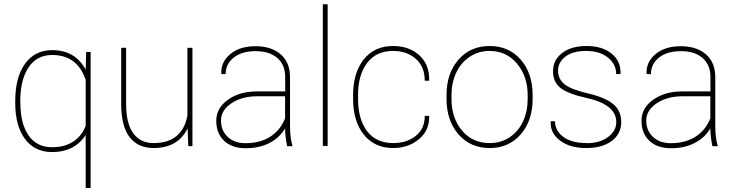

<svg xmlns="http://www.w3.org/2000/svg" viewBox="-20 -706 3558 929"><path d="M231.9 6.3Q293 6.3 334.5 -21Q376 -48.3 394.5 -97.2V-319.8Q354 -439.9 232.4 -439.9Q157.7 -439.9 117.9 -379.6Q78.1 -319.3 78.1 -217.3L78.6 -208Q78.6 -107.9 118.2 -50.8Q157.7 6.3 231.9 6.3ZM53.7 -208.5V-217.3Q53.7 -332 101.1 -397.7Q148.4 -463.4 232.9 -463.4Q343.3 -463.4 394.5 -369.6L397 -454.6H418.5V203.6H394.5V-53.2Q370.1 -13.7 328.6 8.1Q287.1 29.8 231.9 29.8Q147.9 29.8 100.8 -33.7Q53.7 -97.2 53.7 -208.5Z M723.1 10.3Q647.5 10.3 606.9 -42.7Q566.4 -95.7 566.4 -203.1V-474.6H590.3V-202.6Q590.3 -107.9 625 -60.8Q659.7 -13.7 722.2 -13.7Q794.4 -13.7 835 -48.6Q875.5 -83.5 886.7 -146.5V-474.6H911.1V1H891.1L887.7 -84.5Q840.8 10.3 723.1 10.3Z M1224.1 -263.7H1359.9V-333Q1359.9 -392.6 1321.8 -425.5Q1283.7 -458.5 1217 -458.5Q1150.4 -458.5 1111.1 -427.5Q1071.8 -396.5 1071.8 -347.2L1051.8 -347.7L1050.8 -350.1Q1048.3 -406.2 1094.2 -444.3Q1140.1 -482.4 1216.3 -482.4Q1292.5 -482.4 1337.9 -443.4Q1383.3 -404.3 1383.3 -332V-93.8Q1383.3 -39.6 1395.5 1.5H1369.1Q1359.4 -51.3 1359.4 -79.6L1359.9 -85.9Q1334.5 -41 1285.2 -14.9Q1235.8 11.2 1168.9 11.2Q1102.1 11.2 1064.2 -24.9Q1026.4 -61 1026.4 -122.1Q1026.4 -183.1 1082.8 -223.4Q1139.2 -263.7 1224.1 -263.7ZM1168 -13.2Q1238.3 -13.2 1287.1 -44.2Q1335.9 -75.2 1359.4 -133.3V-240.2H1225.1Q1150.4 -240.2 1099.9 -206.3Q1049.3 -172.4 1049.3 -123Q1049.3 -73.7 1082 -43.5Q1114.7 -13.2 1168 -13.2Z M1565.4 -685.5V0H1542V-685.5Z M1712.4 -227.5Q1712.4 -129.4 1756.1 -71.5Q1799.8 -13.7 1882.8 -13.7Q1947.3 -13.7 1991.2 -48.1Q2035.2 -82.5 2035.2 -145.5H2055.7L2056.6 -142.6Q2058.1 -74.7 2006.6 -32.2Q1955.1 10.3 1882.8 10.3Q1792.5 10.3 1740.5 -54.4Q1688.5 -119.1 1688.5 -227.5V-246.1Q1688.5 -354 1740.2 -418.7Q1792 -483.4 1881.8 -483.4Q1959 -483.4 2008.5 -439Q2058.1 -394.5 2056.6 -317.9L2055.7 -315.4H2035.2Q2035.2 -383.3 1991.9 -421.4Q1948.7 -459.5 1881.8 -459.5Q1800.3 -459.5 1756.3 -401.4Q1712.4 -343.3 1712.4 -246.1Z M2164.6 -246.1V-227.5Q2164.6 -135.3 2215.3 -74.5Q2266.1 -13.7 2349.6 -13.7Q2404.3 -13.7 2446.5 -42.2Q2488.8 -70.8 2511 -119.1Q2533.2 -167.5 2533.2 -227.5V-246.1Q2533.2 -335.9 2481.9 -397.7Q2430.7 -459.5 2348.6 -459.5Q2293.9 -459.5 2251.5 -430.4Q2209 -401.4 2186.8 -353Q2164.6 -304.7 2164.6 -246.1ZM2140.6 -227.5V-246.1Q2140.6 -351.6 2198.5 -417.5Q2256.3 -483.4 2349.1 -483.4Q2441.9 -483.4 2499.5 -417.5Q2557.1 -351.6 2557.1 -246.1V-227.5Q2557.1 -122.1 2499.5 -55.9Q2441.9 10.3 2349.1 10.3Q2256.3 10.3 2198.5 -55.9Q2140.6 -122.1 2140.6 -227.5Z M2961.9 -114.7Q2961.9 -200.7 2816.9 -232.4Q2729.5 -251.5 2692.6 -280Q2655.8 -308.6 2655.8 -361.8Q2655.8 -415 2699.5 -449.2Q2743.2 -483.4 2818.4 -483.4Q2893.6 -483.4 2939 -446.8Q2984.4 -410.2 2982.4 -350.1L2981.4 -347.7H2961.4Q2961.4 -395.5 2921.4 -427.5Q2881.3 -459.5 2816.2 -459.5Q2751 -459.5 2715.6 -431.9Q2680.2 -404.3 2680.2 -364.3Q2680.2 -324.2 2710.9 -298.8Q2741.7 -273.4 2824.5 -254.2Q2907.2 -234.9 2946.5 -202.9Q2985.8 -170.9 2985.8 -114.7Q2985.8 -58.6 2940.2 -24.2Q2894.5 10.3 2815.9 10.3Q2737.3 10.3 2689.5 -26.1Q2641.6 -62.5 2644.5 -117.2L2645.5 -119.6H2664.6Q2666.5 -83.5 2688.5 -59.1Q2729.5 -13.7 2818.8 -13.7L2818.4 -13.2Q2882.3 -13.2 2922.1 -43Q2961.9 -72.8 2961.9 -114.7Z M3281.7 -263.7H3417.5V-333Q3417.5 -392.6 3379.4 -425.5Q3341.3 -458.5 3274.7 -458.5Q3208 -458.5 3168.7 -427.5Q3129.4 -396.5 3129.4 -347.2L3109.4 -347.7L3108.4 -350.1Q3106 -406.2 3151.9 -444.3Q3197.8 -482.4 3273.9 -482.4Q3350.1 -482.4 3395.5 -443.4Q3440.9 -404.3 3440.9 -332V-93.8Q3440.9 -39.6 3453.1 1.5H3426.8Q3417 -51.3 3417 -79.6L3417.5 -85.9Q3392.1 -41 3342.8 -14.9Q3293.5 11.2 3226.6 11.2Q3159.7 11.2 3121.8 -24.9Q3084 -61 3084 -122.1Q3084 -183.1 3140.4 -223.4Q3196.8 -263.7 3281.7 -263.7ZM3225.6 -13.2Q3295.9 -13.2 3344.7 -44.2Q3393.6 -75.2 3417 -133.3V-240.2H3282.7Q3208 -240.2 3157.5 -206.3Q3106.9 -172.4 3106.9 -123Q3106.9 -73.7 3139.6 -43.5Q3172.4 -13.2 3225.6 -13.2Z"/></svg>

Font: Yantramanav Thin
Style: Regular
Weight: 250
Version: Version 1.001;PS 1.0;hotconv 1.0.72;makeotf.lib2.5.5900; ttf